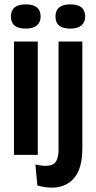

<svg xmlns="http://www.w3.org/2000/svg" viewBox="-20 -709 440 879"><path d="M44 0V-519H153V0ZM98 -578Q30 -578 30 -633Q30 -689 98 -689Q166 -689 166 -633Q166 -607 148.5 -592.5Q131 -578 98 -578ZM217 150Q185 150 151 140L142 44Q198 57 223 43Q248 29 248 -25V-519H357V-31Q357 63 319 106.5Q281 150 217 150ZM302 -578Q234 -578 234 -633Q234 -689 302 -689Q370 -689 370 -633Q370 -607 352.5 -592.5Q335 -578 302 -578Z"/></svg>

Font: Bricolage Grotesque 96pt Medium
Style: Regular
Weight: 500
Designer: Mathieu Triay
Foundry: Atelier Triay
Version: Version 1.001; ttfautohint (v1.8.4.7-5d5b);gftools[0.9.33.de